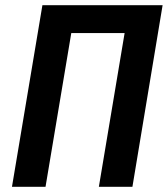

<svg xmlns="http://www.w3.org/2000/svg" viewBox="-20 -718 645 738"><path d="M143 -698H605L489 0H360L459 -591H254L155 0H26Z"/></svg>

Font: IBM Plex Mono SemiBold
Style: Italic
Weight: 600
Italic angle: -9°
Monospace: yes
Designer: Mike Abbink, Paul van der Laan, Pieter van Rosmalen
Foundry: Bold Monday
Version: Version 2.3